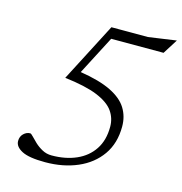

<svg xmlns="http://www.w3.org/2000/svg" viewBox="-109 -825 883 933"><g transform="rotate(15 333.0 -358.5)"><path d="M518 -254.5Q518 -170 476.5 -111Q435 -52 363 -21Q291 10 200.5 10Q119 10 83.2 -8.8Q47.5 -27.5 47.5 -56Q47.5 -78.5 62.2 -92.8Q77 -107 95 -107Q100 -107 110.5 -95.5Q121 -84 137.2 -68.8Q153.5 -53.5 175 -41.8Q196.5 -30 222.5 -30Q292.5 -30 346.5 -53.8Q400.5 -77.5 431.2 -123.8Q462 -170 462 -238Q462 -281.5 437.5 -316Q413 -350.5 353.8 -374.8Q294.5 -399 189.5 -411.5L342.5 -707H526.5L666.5 -727L619.5 -652.5H356L255 -458Q353 -442.5 410.8 -414Q468.5 -385.5 493.2 -345.2Q518 -305 518 -254.5Z"/></g></svg>

Font: Newsreader Caption Light
Style: Italic
Weight: 300
Italic angle: -17°
Designer: Hugues Gentile
Foundry: Production Type
Version: Version 1.001